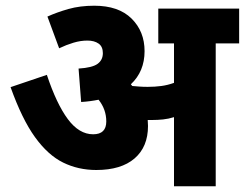

<svg xmlns="http://www.w3.org/2000/svg" viewBox="-20 -652 857 672"><path d="M498 -211Q498 -138 451 -97.5Q404 -57 317 -57Q254 -57 201 -83Q148 -109 102.5 -172Q57 -235 17 -347L144 -390Q178 -288 217.5 -235Q257 -182 306 -182Q352 -182 352 -227Q352 -269 325 -303Q296 -297 264 -295L255 -412Q303 -415 321.5 -428.5Q340 -442 340 -466Q340 -489 325 -499.5Q310 -510 286 -510Q262 -510 237 -502.5Q212 -495 187 -483L146 -594Q179 -609 219.5 -620.5Q260 -632 310 -632Q395 -632 440.5 -587Q486 -542 486 -473Q486 -402 438 -357Q440 -354 443 -351Q455 -350 468 -349Q481 -348 497 -348Q522 -348 544.5 -351Q567 -354 589 -362V-500H534V-622H817V-500H735V0H589V-242Q570 -236 551 -234Q532 -232 512 -232Q505 -232 497 -232Q498 -221 498 -211Z"/></svg>

Font: Noto Sans SemiCondensed ExtraBold
Style: Regular
Weight: 800
Width: 4
Designer: Monotype Design Team
Foundry: Monotype Imaging Inc.
Version: Version 2.013; ttfautohint (v1.8.4.7-5d5b)